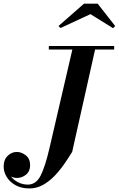

<svg xmlns="http://www.w3.org/2000/svg" viewBox="-52 -1002 651 1052"><path d="M443.5 -924.5 279.5 -848.5 268.5 -859.5 408.5 -982H483L579 -859.5L567.5 -847.5ZM215.5 -750H573.5V-730.5H469L343.5 -170Q325 -139.5 301 -104.8Q277 -70 247.8 -39.2Q218.5 -8.5 183.8 11Q149 30.5 109 30.5Q66 30.5 34.5 13.5Q3 -3.5 -14.5 -31.2Q-32 -59 -32 -90Q-32 -127 -10 -148.2Q12 -169.5 40.5 -169.5Q65 -169.5 89 -151.2Q113 -133 113 -96.5Q113 -63.5 90.8 -45.2Q68.5 -27 40.5 -27Q24 -27 8 -35Q23.5 -15 48.2 -2.8Q73 9.5 100.5 9.5Q146 9.5 171 -40.5Q196 -90.5 219 -190L344.5 -730.5H215.5Z"/></svg>

Font: Bodoni* 11pt Medium
Style: Italic
Weight: 500
Italic angle: -13°
Version: Version 2.3